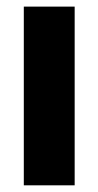

<svg xmlns="http://www.w3.org/2000/svg" viewBox="-20 -555 294 575"><path d="M51.3 0V-535.2H203.6V0Z"/></svg>

Font: Reddit Sans Condensed ExtraBold
Style: Regular
Weight: 800
Designer: Stephen Hutchings
Foundry: Reddit
Version: Version 1.014